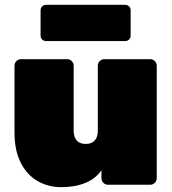

<svg xmlns="http://www.w3.org/2000/svg" viewBox="-20 -765 714 795"><path d="M67 -520H258Q269 -520 277 -512Q285 -504 285 -493V-224Q285 -197 298 -183Q311 -169 335 -169Q359 -169 372 -183Q385 -197 385 -224V-493Q385 -504 393 -512Q401 -520 412 -520H602Q613 -520 621 -512Q629 -504 629 -493V-27Q629 -16 621 -8Q613 0 602 0H427Q416 0 408 -8Q400 -16 400 -27V-60Q376 -25 333 -7.5Q290 10 234 10Q181 10 137 -14.5Q93 -39 66.5 -90Q40 -141 40 -217V-493Q40 -504 48 -512Q56 -520 67 -520ZM521 -722V-618Q521 -608 514.5 -601.5Q508 -595 498 -595H171Q161 -595 154.5 -601.5Q148 -608 148 -618V-722Q148 -732 154.5 -738.5Q161 -745 171 -745H498Q508 -745 514.5 -738.5Q521 -732 521 -722Z"/></svg>

Font: Rubik
Style: Regular
Weight: 900
Designer: Hubert & Fischer
Foundry: Hubert & Fischer
Version: Version 1.100